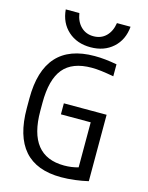

<svg xmlns="http://www.w3.org/2000/svg" viewBox="-140 -1050 881 1145"><g transform="rotate(15 300.0 -477.0)"><path d="M351 10Q48 10 48 -335V-395Q48 -740 359 -740Q392 -740 425.5 -736.5Q459 -733 497 -726V-652Q453 -660 421 -664Q389 -668 360 -668Q241 -668 185.5 -601Q130 -534 130 -390V-340Q130 -62 351 -62Q397 -62 438 -74V-352H254V-420H518V-10Q480 -1 436 4.5Q392 10 351 10ZM320 -784Q236 -784 181.5 -833Q127 -882 120 -964H204Q212 -912 243 -882Q274 -852 320 -852Q367 -852 397.5 -882Q428 -912 436 -964H520Q513 -882 458.5 -833Q404 -784 320 -784Z"/></g></svg>

Font: M PLUS Code Latin 60
Style: Regular
Weight: 400
Width: 7
Monospace: yes
Designer: Coji Morishita
Foundry: UNDERFOREST DESIGN
Version: Version 1.005; ttfautohint (v1.8.3)